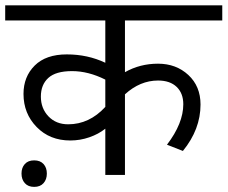

<svg xmlns="http://www.w3.org/2000/svg" viewBox="-35 -667 868 732"><path d="M225 -193.1Q305.4 -193.1 366.5 -259.4V-363.5Q301.8 -395.9 239.6 -395.9Q177.5 -395.9 149.1 -369.8Q120.8 -343.8 120.8 -298.8Q120.8 -253.8 149.6 -223.5Q178.5 -193.1 225 -193.1ZM441.4 0H366.5V-176.4Q340.7 -155.7 305.6 -143.6Q270.5 -131.4 233.1 -131.4Q154.7 -131.4 104.7 -182.8Q54.6 -234.1 54.6 -308.9Q54.6 -374.6 97.3 -417.1Q140 -459.6 219.7 -459.6Q299.3 -459.6 366.5 -427.7V-589H-15.2V-646.6H812.4V-589H441.4V-391.8Q498.5 -424.2 567.5 -424.2Q636.5 -424.2 683 -381.2Q729.5 -338.2 729.5 -268.5Q729.5 -173.9 662.3 -91.5L601.6 -115.3Q663.8 -196.7 663.8 -269.5Q663.8 -311.4 638.5 -335.7Q613.2 -360 567.7 -360Q499 -360 441.4 -307.4ZM59.7 31.3Q47 17.2 47 -5.3Q47 -27.8 59.7 -41.7Q72.3 -55.6 95.3 -55.6Q118.3 -55.6 130.9 -41.7Q143.6 -27.8 143.6 -5.3Q143.6 17.2 130.9 31.3Q118.3 45.5 95.3 45.5Q72.3 45.5 59.7 31.3Z"/></svg>

Font: Khula
Style: Regular
Weight: 400
Designer: Erin McLaughlin, Steve Matteson
Version: Version 1.000;PS 1.0;hotconv 1.0.72;makeotf.lib2.5.5900; ttf